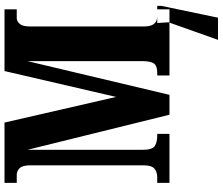

<svg xmlns="http://www.w3.org/2000/svg" viewBox="-86 -668 964 831"><g transform="rotate(-90 395.5 -252.0)"><path d="M639 210 715 -4 712 -53H786V-35L735 210ZM20 0H232V-53H225Q196 -53 179.5 -63.5Q163 -74 163 -118V-615L315 0H401L547 -615V-119Q547 -80 536 -66.5Q525 -53 498 -53H485V0H771V-53H741Q697 -53 697 -109V-605Q697 -636 708.5 -648.5Q720 -661 733 -661H771V-714H504L392 -231L281 -714H20V-661H55Q71 -661 83.5 -648.5Q96 -636 96 -601V-113Q96 -78 82 -65.5Q68 -53 44 -53H20Z"/></g></svg>

Font: Noto Serif ExtraCondensed Extra
Style: Regular
Weight: 800
Width: 3
Designer: Monotype Design Team
Foundry: Monotype Imaging Inc.
Version: Version 1.002